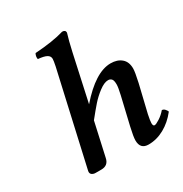

<svg xmlns="http://www.w3.org/2000/svg" viewBox="-165 -826 921 964"><g transform="rotate(-30 296.0 -344.0)"><path d="M244.1 -232.9 201.2 -40Q193.4 0 152.8 0H119.1Q106.9 0 98.1 -6.6Q89.4 -13.2 91.8 -26.9L212.9 -563Q219.2 -593.8 219.2 -604Q219.2 -620.1 203.6 -628.7Q188 -637.2 153.8 -640.1Q150.4 -656.7 159.2 -671.9Q264.2 -678.7 328.1 -698.2Q347.2 -698.2 347.2 -682.1Q335 -643.1 321.8 -583L263.2 -314.9Q371.1 -439 459 -439Q497.6 -439 521.2 -418.9Q544.9 -398.9 544.9 -359.9Q544.9 -340.3 532.2 -283.2L494.1 -124Q486.8 -88.4 486.8 -76.2Q486.8 -59.1 496.1 -59.1Q504.9 -59.1 526.1 -72.8Q547.4 -86.4 564.9 -106.9Q574.2 -106.9 581.5 -99.1Q588.9 -91.3 591.8 -83Q557.1 -38.6 512.9 -14.4Q468.8 9.8 421.9 9.8Q374 9.8 374 -41Q374 -62 386.2 -115.2L423.8 -274.9Q433.1 -315.4 433.1 -332Q433.1 -356 425.5 -364Q418 -372.1 405.8 -372.1Q383.3 -372.1 353 -349.1Q322.8 -326.2 300.3 -300.5Q277.8 -274.9 244.1 -232.9Z"/></g></svg>

Font: Common Serif SemiBold
Style: Italic
Weight: 600
Italic angle: -12°
Designer: Philipp H. Poll, Khaled Hosny
Foundry: Stefan Peev, Context Ltd.
Version: Version 1.026